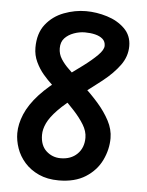

<svg xmlns="http://www.w3.org/2000/svg" viewBox="-50 -716 581 759"><g transform="rotate(5 240.5 -337.0)"><path d="M211 -87Q252 -87 277 -111.5Q302 -136 302 -176Q302 -202 286 -228Q270 -254 246.5 -279.5Q223 -305 201 -326L179 -347Q169 -358 151.5 -374Q134 -390 116.5 -410.5Q99 -431 86.5 -457.5Q74 -484 74 -514Q74 -571 102 -606.5Q130 -642 173.5 -658.5Q217 -675 261 -675Q303 -675 345 -662Q387 -649 415 -621.5Q443 -594 443 -552Q443 -511 417.5 -476Q392 -441 351 -408.5Q310 -376 263 -342Q211 -304 182 -274Q153 -244 141.5 -219.5Q130 -195 130 -173Q130 -131 154 -109Q178 -87 211 -87ZM211 1Q166 1 132 -14.5Q98 -30 75.5 -55.5Q53 -81 42.5 -111.5Q32 -142 32 -171Q32 -207 48.5 -246.5Q65 -286 102 -326.5Q139 -367 199 -409Q235 -435 268.5 -460Q302 -485 324 -507Q346 -529 346 -545Q346 -562 334.5 -572Q323 -582 304.5 -586.5Q286 -591 264 -591Q242 -591 220 -583Q198 -575 184 -560Q170 -545 170 -520Q170 -497 182.5 -477.5Q195 -458 213 -441Q231 -424 247 -408L277 -379Q309 -350 337 -318Q365 -286 383 -252Q401 -218 401 -183Q401 -138 380.5 -95.5Q360 -53 317.5 -26Q275 1 211 1Z"/></g></svg>

Font: Edu SA Beginner SemiBold
Style: Regular
Weight: 600
Version: Version 1.003